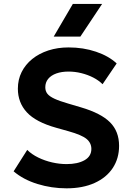

<svg xmlns="http://www.w3.org/2000/svg" viewBox="-20 -960 675 994"><path d="M324.5 15Q247 15 174 -7.5Q101 -30 50.5 -73L121 -184Q144 -161 177.8 -144.5Q211.5 -128 249.8 -119.2Q288 -110.5 325 -110.5Q382 -110.5 417.5 -130.5Q453 -150.5 453 -189Q453 -220 428 -240.8Q403 -261.5 335 -280.5L271 -298.5Q165.5 -328 119 -378.5Q72.5 -429 72.5 -501Q72.5 -548 92 -587Q111.5 -626 146.8 -654.5Q182 -683 230.2 -698.8Q278.5 -714.5 335 -714.5Q411.5 -714.5 477.2 -692.2Q543 -670 584 -631.5L511 -524Q491 -544 462.8 -558.5Q434.5 -573 401.5 -581.2Q368.5 -589.5 335 -589.5Q299 -589.5 271.8 -579.8Q244.5 -570 229.5 -551.8Q214.5 -533.5 214.5 -508Q214.5 -488.5 225.2 -474.8Q236 -461 261.8 -449Q287.5 -437 332.5 -424L398.5 -404.5Q502.5 -374 549.5 -327Q596.5 -280 596.5 -205Q596.5 -140 563.8 -90.2Q531 -40.5 469.8 -12.8Q408.5 15 324.5 15ZM258 -770.5 357 -939.5H508.5L396 -770.5Z"/></svg>

Font: Geologica Roman SemiBold
Style: Regular
Weight: 600
Designer: Sindre Bremnes, Frode Helland
Foundry: Monokrom Skriftforlag AS
Version: Version 1.010;gftools[0.9.28]